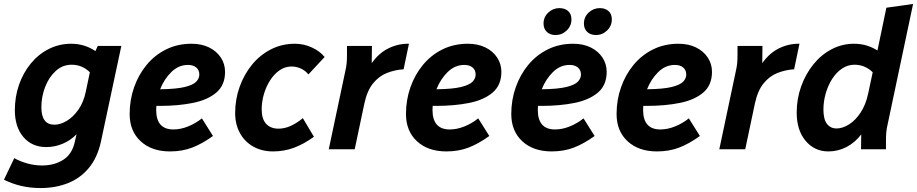

<svg xmlns="http://www.w3.org/2000/svg" viewBox="-45 -754 4633 970"><path d="M-25 154 27 45Q55 61 92 71.5Q129 82 167 82Q230 82 275 53Q320 24 333 -38L342 -76Q311 -44 271 -27.5Q231 -11 189 -11Q116 -11 73 -62Q30 -113 30 -197Q30 -265 51 -325.5Q72 -386 110.5 -433Q149 -480 201.5 -506.5Q254 -533 315 -533Q382 -533 437 -496L449 -522H568L465 -39Q447 43 403.5 95Q360 147 297.5 171.5Q235 196 160 196Q108 196 63 185.5Q18 175 -25 154ZM164 -212Q164 -124 230 -124Q260 -124 292.5 -143.5Q325 -163 351 -200Q377 -237 388 -289L409 -389Q370 -427 317 -427Q271 -427 236.5 -395.5Q202 -364 183 -314.5Q164 -265 164 -212Z M610 -178Q610 -249 632.5 -313Q655 -377 696 -426.5Q737 -476 794.5 -504.5Q852 -533 923 -533Q973 -533 1011 -514.5Q1049 -496 1070.5 -463.5Q1092 -431 1092 -391Q1092 -324 1048 -286.5Q1004 -249 929.5 -234Q855 -219 761 -219Q754 -219 745 -219Q744 -209 744 -199Q744 -100 831 -100Q868 -100 906 -115.5Q944 -131 975 -156L1031 -67Q977 -28 926.5 -8.5Q876 11 814 11Q721 11 665.5 -40.5Q610 -92 610 -178ZM905 -426Q857 -426 820.5 -390Q784 -354 764 -303Q846 -304 888.5 -314.5Q931 -325 946.5 -341.5Q962 -358 962 -377Q962 -400 946.5 -413Q931 -426 905 -426Z M1143 -183Q1143 -252 1165.5 -315Q1188 -378 1228 -427Q1268 -476 1323.5 -504.5Q1379 -533 1445 -533Q1490 -533 1531 -514Q1572 -495 1595 -466L1513 -378Q1497 -398 1474.5 -408Q1452 -418 1428 -418Q1395 -418 1367.5 -399Q1340 -380 1319.5 -348Q1299 -316 1288 -277.5Q1277 -239 1277 -201Q1277 -153 1299.5 -128.5Q1322 -104 1362 -104Q1394 -104 1425 -118.5Q1456 -133 1485 -157L1541 -63Q1490 -26 1440 -7.5Q1390 11 1335 11Q1278 11 1234.5 -13.5Q1191 -38 1167 -82Q1143 -126 1143 -183Z M1616 0 1700 -397Q1705 -419 1706.5 -437Q1708 -455 1708 -478V-522H1834L1833 -435Q1869 -486 1918 -510Q1967 -534 2021 -533L1994 -404Q1949 -401 1909 -385Q1869 -369 1839.5 -332.5Q1810 -296 1796 -232L1747 0Z M2006 -178Q2006 -249 2028.5 -313Q2051 -377 2092 -426.5Q2133 -476 2190.5 -504.5Q2248 -533 2319 -533Q2369 -533 2407 -514.5Q2445 -496 2466.5 -463.5Q2488 -431 2488 -391Q2488 -324 2444 -286.5Q2400 -249 2325.5 -234Q2251 -219 2157 -219Q2150 -219 2141 -219Q2140 -209 2140 -199Q2140 -100 2227 -100Q2264 -100 2302 -115.5Q2340 -131 2371 -156L2427 -67Q2373 -28 2322.5 -8.5Q2272 11 2210 11Q2117 11 2061.5 -40.5Q2006 -92 2006 -178ZM2301 -426Q2253 -426 2216.5 -390Q2180 -354 2160 -303Q2242 -304 2284.5 -314.5Q2327 -325 2342.5 -341.5Q2358 -358 2358 -377Q2358 -400 2342.5 -413Q2327 -426 2301 -426Z M2538 -178Q2538 -249 2560.5 -313Q2583 -377 2624 -426.5Q2665 -476 2722.5 -504.5Q2780 -533 2851 -533Q2901 -533 2939 -514.5Q2977 -496 2998.5 -463.5Q3020 -431 3020 -391Q3020 -324 2976 -286.5Q2932 -249 2857.5 -234Q2783 -219 2689 -219Q2682 -219 2673 -219Q2672 -209 2672 -199Q2672 -100 2759 -100Q2796 -100 2834 -115.5Q2872 -131 2903 -156L2959 -67Q2905 -28 2854.5 -8.5Q2804 11 2742 11Q2649 11 2593.5 -40.5Q2538 -92 2538 -178ZM2833 -426Q2785 -426 2748.5 -390Q2712 -354 2692 -303Q2774 -304 2816.5 -314.5Q2859 -325 2874.5 -341.5Q2890 -358 2890 -377Q2890 -400 2874.5 -413Q2859 -426 2833 -426ZM2701 -635Q2701 -668 2725 -690.5Q2749 -713 2781 -713Q2809 -713 2825.5 -698Q2842 -683 2842 -656Q2842 -623 2818 -600Q2794 -577 2762 -577Q2734 -577 2717.5 -593Q2701 -609 2701 -635ZM2905 -635Q2905 -668 2929 -690.5Q2953 -713 2985 -713Q3013 -713 3029.5 -698Q3046 -683 3046 -656Q3046 -623 3022 -600Q2998 -577 2966 -577Q2938 -577 2921.5 -593Q2905 -609 2905 -635Z M3070 -178Q3070 -249 3092.5 -313Q3115 -377 3156 -426.5Q3197 -476 3254.5 -504.5Q3312 -533 3383 -533Q3433 -533 3471 -514.5Q3509 -496 3530.5 -463.5Q3552 -431 3552 -391Q3552 -324 3508 -286.5Q3464 -249 3389.5 -234Q3315 -219 3221 -219Q3214 -219 3205 -219Q3204 -209 3204 -199Q3204 -100 3291 -100Q3328 -100 3366 -115.5Q3404 -131 3435 -156L3491 -67Q3437 -28 3386.5 -8.5Q3336 11 3274 11Q3181 11 3125.5 -40.5Q3070 -92 3070 -178ZM3365 -426Q3317 -426 3280.5 -390Q3244 -354 3224 -303Q3306 -304 3348.5 -314.5Q3391 -325 3406.5 -341.5Q3422 -358 3422 -377Q3422 -400 3406.5 -413Q3391 -426 3365 -426Z M3589 0 3673 -397Q3678 -419 3679.5 -437Q3681 -455 3681 -478V-522H3807L3806 -435Q3842 -486 3891 -510Q3940 -534 3994 -533L3967 -404Q3922 -401 3882 -385Q3842 -369 3812.5 -332.5Q3783 -296 3769 -232L3720 0Z M3980 -185Q3980 -255 4002.5 -317.5Q4025 -380 4064 -428.5Q4103 -477 4156 -505Q4209 -533 4270 -533Q4334 -533 4388 -499L4433 -715L4568 -734L4439 -124Q4434 -103 4432.5 -84.5Q4431 -66 4431 -44V0H4305L4306 -75Q4275 -34 4232 -11.5Q4189 11 4140 11Q4070 11 4025 -42.5Q3980 -96 3980 -185ZM4115 -201Q4115 -151 4133 -128Q4151 -105 4181 -105Q4212 -105 4244.5 -125.5Q4277 -146 4303 -185.5Q4329 -225 4341 -281L4364 -389Q4325 -427 4272 -427Q4238 -427 4209 -407.5Q4180 -388 4159 -355Q4138 -322 4126.5 -281.5Q4115 -241 4115 -201Z"/></svg>

Font: Radio Canada SemiBold
Style: Italic
Weight: 600
Italic angle: -12°
Designer: Charles Daoud, Etienne Aubert Bonn, Alexandre Saumier Demers, Jacques Le Bailly
Foundry: Radio-Canada
Version: Version 2.104; ttfautohint (v1.8.4.7-5d5b);gftools[0.9.28.de